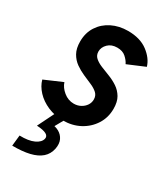

<svg xmlns="http://www.w3.org/2000/svg" viewBox="-190 -613 813 935"><g transform="rotate(30 216.5 -146.0)"><path d="M188.5 7.8Q142.6 7.8 103.3 -9.3Q64 -26.4 37.8 -54.4Q11.7 -82.5 2.9 -114.7L102.5 -157.7Q110.8 -131.3 136.5 -110.4Q162.1 -89.4 193.8 -89.4Q214.8 -89.4 231.9 -98.6Q249 -107.9 259 -122.8Q269 -137.7 269 -155.8Q269 -177.2 254.9 -190.4Q240.7 -203.6 217.8 -213.6Q194.8 -223.6 169.4 -234.6Q144 -245.6 121.3 -261.7Q98.6 -277.8 84.2 -303.2Q69.8 -328.6 69.8 -367.7Q69.8 -416.5 93.3 -452.6Q116.7 -488.8 157 -508.8Q197.3 -528.8 247.1 -528.8Q315.4 -528.8 358.2 -496.6Q400.9 -464.4 413.1 -422.9L316.9 -382.3Q308.6 -399.9 290.5 -416Q272.5 -432.1 242.2 -432.1Q210 -432.1 190.7 -413.1Q171.4 -394 171.4 -370.1Q171.4 -349.1 186 -335.9Q200.7 -322.8 223.9 -313.2Q247.1 -303.7 273.2 -293.7Q299.3 -283.7 322.5 -268.3Q345.7 -252.9 360.4 -228.3Q375 -203.6 375 -164.6Q375 -115.2 350.1 -76.2Q325.2 -37.1 283.2 -14.6Q241.2 7.8 188.5 7.8ZM37.1 237.3 43.5 176.8Q93.8 178.2 123.8 164.3Q153.8 150.4 158.7 127.9Q162.1 112.3 145.8 103.5Q129.4 94.7 92.8 92.8L138.7 0H196.8L152.3 79.6L147.5 49.8Q172.4 50.3 192.6 61.5Q212.9 72.8 222.9 93.5Q232.9 114.3 227.1 144.5Q220.2 177.7 196.8 198.2Q173.3 218.8 133.5 228.3Q93.8 237.8 37.1 237.3Z"/></g></svg>

Font: Reddit Sans SemiBold
Style: Italic
Weight: 600
Italic angle: -11.25°
Designer: Stephen Hutchings
Version: Version 1.013